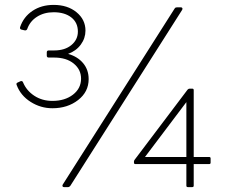

<svg xmlns="http://www.w3.org/2000/svg" viewBox="-20 -764 920 784"><path d="M48 -417Q45 -424 52 -427L63 -432Q64 -433 67 -433Q72 -433 74 -428Q88 -394 120 -373Q152 -352 194 -352Q245 -352 278 -377.5Q311 -403 311 -443Q311 -480 281 -504.5Q251 -529 201 -529H179Q171 -529 171 -537V-550Q171 -558 179 -558H201Q245 -558 271.5 -580Q298 -602 298 -635Q298 -672 271 -693Q244 -714 199 -714Q160 -714 131 -695.5Q102 -677 91 -645Q88 -639 81 -640L68 -643Q60 -645 62 -653Q76 -695 112.5 -719.5Q149 -744 199 -744Q256 -744 292.5 -714Q329 -684 329 -639Q329 -608 310 -582Q291 -556 258 -544Q297 -533 319.5 -506Q342 -479 342 -441Q342 -389 299 -355.5Q256 -322 194 -322Q146 -322 105 -348Q64 -374 48 -417ZM241 0Q237 0 235.5 -3Q234 -6 236 -10L693 -729Q695 -732 697 -733Q699 -734 702 -734H719Q723 -734 724.5 -731Q726 -728 724 -724L267 -5Q263 0 258 0ZM747 0Q741 0 741 -6V-94H533Q527 -94 527 -100V-105Q527 -108 530 -112L746 -398Q750 -402 754 -402H765Q771 -402 771 -396V-123H834Q840 -123 840 -117V-100Q840 -94 834 -94H771V-6Q771 0 765 0ZM572 -123H741V-347Z"/></svg>

Font: LINE Seed Sans TH App Thin
Style: Regular
Weight: 250
Designer: Dalton Maag Ltd | Thai characters by Cadson Demak Co.,Ltd.
Foundry: Dalton Maag Ltd
Version: Version 1.003